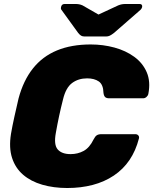

<svg xmlns="http://www.w3.org/2000/svg" viewBox="-20 -933 768 963"><path d="M317 10Q249 10 192 -6.5Q135 -23 96 -56.5Q57 -90 40.5 -141Q24 -192 35 -261Q42 -302 52.5 -349Q63 -396 73 -439Q97 -529 145 -589.5Q193 -650 265.5 -680Q338 -710 435 -710Q497 -710 554 -694.5Q611 -679 653.5 -648Q696 -617 716 -570.5Q736 -524 724 -462Q722 -453 714.5 -446.5Q707 -440 698 -440H528Q514 -440 507.5 -446Q501 -452 499 -467Q498 -509 475.5 -524.5Q453 -540 417 -540Q373 -540 341.5 -516.5Q310 -493 296 -434Q275 -352 260 -266Q249 -207 269.5 -183.5Q290 -160 334 -160Q370 -160 399.5 -176Q429 -192 449 -233Q457 -249 465.5 -254.5Q474 -260 489 -260H659Q668 -260 673.5 -254Q679 -248 677 -239Q661 -177 629.5 -130.5Q598 -84 551 -52.5Q504 -21 445 -5.5Q386 10 317 10ZM404 -750Q394 -750 387 -754Q380 -758 372 -768L288 -884Q284 -889 286 -897Q289 -913 304 -913H359Q368 -913 376.5 -911.5Q385 -910 394 -906L474 -860L573 -906Q583 -910 591.5 -911.5Q600 -913 610 -913H680Q695 -913 693 -898Q691 -890 685 -884L552 -768Q539 -758 530.5 -754Q522 -750 512 -750Z"/></svg>

Font: Rubik ExtraBold
Style: Italic
Weight: 800
Italic angle: -12°
Designer: Hubert and Fischer
Foundry: Hubert and Fischer
Version: Version 2.300;gftools[0.9.30]